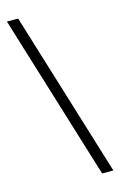

<svg xmlns="http://www.w3.org/2000/svg" viewBox="-144 -853 679 1090"><g transform="rotate(-15 196.0 -307.5)"><path d="M314 179 15 -794H81L380 179Z"/></g></svg>

Font: Noto Sans KR Thin
Style: Regular
Weight: 400
Version: Version 2.004-H2;hotconv 1.0.118;makeotfexe 2.5.65603